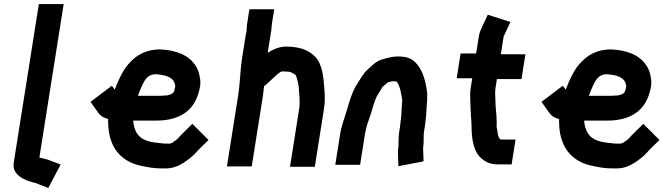

<svg xmlns="http://www.w3.org/2000/svg" viewBox="-20 -795 3324 952"><path d="M172.7 -775 47.9 13C38.7 71.1 99.9 99.4 150.4 111C155.1 111 161.4 114.5 165.6 116L219.3 137L280.7 21L218.5 -3C210.2 -5.7 201.9 -8 193.6 -10C192.4 -10.2 175 -12.6 175.4 -15L295.7 -775Z M808 -322C798.6 -322 783.8 -320 773.7 -320H663.7C669.6 -336.4 674.3 -349.2 683.3 -368C697.5 -399.3 713.3 -427 752.6 -427C803.2 -422.7 843.2 -412.8 848.6 -370C848.4 -368.7 848.5 -367.3 849 -366C847.9 -359.3 846.7 -354 845.4 -350C842.3 -330 825 -326.1 808 -322ZM972.4 -369C974.3 -385 973.8 -398.7 970.9 -410C968.3 -433.2 959.8 -455.4 947.8 -472C916.2 -520.2 856.8 -546.1 775.1 -550C692.6 -550 640.9 -511.9 601.5 -458C581.2 -428.8 563.8 -388.9 549.9 -353C549.8 -352 549.8 -352 549.4 -350L534.6 -370L428.9 -290L466.5 -237C478 -220.2 493.8 -210.2 516.5 -205C515.9 -201.7 515.7 -198.3 515.9 -195C516.6 -156.4 520.1 -124.6 532 -95C553.6 -32 606.9 13.9 684.6 28C714.2 34.6 742.9 40 778.7 40H802.7C837.4 40 865.5 27.8 888.9 13C906.5 1.2 935.1 -19.1 948.5 -35C969 -58.5 992 -79.2 1014 -101L933.7 -181L886.2 -134C876.9 -124.9 869 -117.1 859.8 -106C854.4 -101.4 837.5 -89.7 834.9 -88C829.7 -84.9 826 -83 818.1 -83H799.1C794.5 -83 789.9 -83.3 785.3 -84C757.9 -86.8 732.6 -88.8 709.4 -97C663.2 -111.5 644.8 -146.7 640.2 -197H754.2C873.9 -197 953.4 -248.8 972.4 -369Z M1307.4 -533 1323.3 -633C1326.2 -645.6 1325.9 -662.3 1328.1 -676L1339.6 -749H1216.6L1205.1 -676C1203.1 -663.7 1204.1 -650.7 1202.4 -640C1200.7 -634 1198.9 -624.7 1196.9 -612L1180.8 -510C1170.6 -445.5 1170.5 -382 1160.4 -318L1105.2 30H1228.2L1283.4 -318C1286.2 -336 1287 -353.8 1289.8 -371L1292.4 -369L1351 -423C1356.9 -429 1369.8 -438 1377.8 -441H1378.8C1385.5 -441 1393.5 -440.7 1402.7 -440C1423.6 -440 1435.6 -430.4 1446.8 -422C1449.6 -414 1449.6 -414 1452.3 -406C1457.6 -387.5 1460.6 -374.1 1461.9 -353C1463.8 -322.6 1468.9 -289.8 1463.2 -254L1417.9 32H1540.9L1586.2 -254C1592.4 -292.9 1590.7 -319.4 1588.4 -353C1584.4 -413.6 1577.8 -477.6 1543.3 -513C1512.6 -545.9 1467.2 -564 1397.3 -564C1363.5 -564 1332 -548.9 1307.4 -533Z M1925.1 -392H1931.1C1933.5 -392 1947 -392.4 1948.5 -388C1961.5 -372.5 1968.1 -338.7 1971.2 -317C1973.9 -305.7 1975.5 -299.7 1973.5 -287C1970.5 -253.6 1971.5 -224 1965.9 -189C1965.2 -180.3 1964.2 -172 1963 -164L1959.5 -142C1956.7 -124.6 1957 -111.8 1956.2 -96L1956 -76C1956.1 -72 1955.9 -68.7 1955.5 -66C1954 -56.7 1953.2 -47.7 1953.2 -39L1955.4 29L2080.2 5L2077.8 -62L2078.5 -66C2079.7 -74 2080.4 -82.7 2080.6 -92L2080.7 -112C2081.3 -120 2081.5 -127.3 2081.2 -134L2086 -164C2087.2 -172 2088.3 -181 2089.3 -191C2093.9 -220.1 2093.7 -243.8 2095.9 -271C2097 -284 2097 -284 2098 -297C2098.6 -309 2098.7 -320 2098.3 -330C2093.4 -383.1 2078.1 -440.7 2049.2 -475C2025.4 -503.3 2003.9 -515 1950.6 -515C1924.3 -515 1898.6 -507.1 1876.4 -501C1858.9 -496.8 1843.1 -486.1 1831.4 -476C1821.8 -467.7 1809.5 -456.9 1804.6 -452C1779 -429.9 1763.6 -397.3 1744.3 -368C1725.1 -335.3 1712.2 -292.6 1700.8 -251C1689.9 -213.9 1673.8 -175.8 1667.1 -133L1642.5 22H1765.5L1790.1 -133C1795.9 -169.9 1808.8 -200.2 1820.1 -234C1828.1 -261.6 1835.6 -291.4 1848.2 -317C1853.6 -326 1853.6 -326 1859.1 -335C1861.9 -340.3 1865.5 -346.3 1869.9 -353C1873.4 -358.9 1875.5 -364.9 1880.1 -367C1884.1 -371 1890.7 -376.7 1899.8 -384C1900.3 -387.2 1922.4 -391.2 1925.1 -392Z M2455.4 -110C2454.8 -110 2454.5 -110.3 2454.6 -111C2451.7 -116.7 2448 -127.9 2447.4 -135L2445.1 -152C2444.4 -159.2 2441.3 -165.9 2442.6 -174C2443.6 -189.4 2441.6 -202.1 2441.7 -219C2439.5 -243.3 2436.6 -272.4 2436.4 -299C2436 -316.3 2433.7 -339 2436.7 -358L2443.8 -403H2565.8L2585.3 -526H2463.3L2477.6 -616L2478.7 -617L2510.7 -686L2398.4 -722C2387.7 -699 2377 -676.1 2366.4 -653C2360.5 -641 2356.6 -629 2354.7 -617L2340.9 -530H2263.9L2244.5 -407H2321.5L2313.7 -358C2311.3 -342.7 2310.5 -327.3 2311.4 -312C2312 -277.6 2313.9 -247.6 2315.2 -216C2316.3 -204 2316.3 -204 2317 -196C2317.4 -185.3 2317.6 -176.7 2317.9 -170C2318.6 -166 2318.8 -163 2318.5 -161C2317.9 -153 2318.2 -144.7 2319.5 -136C2320.1 -127 2320.1 -127 2320.7 -118L2323 -101C2328.8 -67.8 2340.5 -34.5 2362.2 -14C2382.2 4.8 2406.6 20 2446.8 20H2516.8L2536.3 -103H2466.3C2461.2 -103 2458.1 -106.8 2455.4 -110Z M3044 -322C3034.6 -322 3019.8 -320 3009.7 -320H2899.7C2905.6 -336.4 2910.3 -349.2 2919.3 -368C2933.5 -399.3 2949.3 -427 2988.6 -427C3039.2 -422.7 3079.2 -412.8 3084.6 -370C3084.4 -368.7 3084.5 -367.3 3085 -366C3083.9 -359.3 3082.7 -354 3081.4 -350C3078.3 -330 3061 -326.1 3044 -322ZM3208.4 -369C3210.3 -385 3209.8 -398.7 3206.9 -410C3204.3 -433.2 3195.8 -455.4 3183.8 -472C3152.2 -520.2 3092.8 -546.1 3011.1 -550C2928.6 -550 2876.9 -511.9 2837.5 -458C2817.2 -428.8 2799.8 -388.9 2785.9 -353C2785.8 -352 2785.8 -352 2785.4 -350L2770.6 -370L2664.9 -290L2702.5 -237C2714 -220.2 2729.8 -210.2 2752.5 -205C2751.9 -201.7 2751.7 -198.3 2751.9 -195C2752.6 -156.4 2756.1 -124.6 2768 -95C2789.6 -32 2842.9 13.9 2920.6 28C2950.2 34.6 2978.9 40 3014.7 40H3038.7C3073.4 40 3101.5 27.8 3124.9 13C3142.5 1.2 3171.1 -19.1 3184.5 -35C3205 -58.5 3228 -79.2 3250 -101L3169.7 -181L3122.2 -134C3112.9 -124.9 3105 -117.1 3095.8 -106C3090.4 -101.4 3073.5 -89.7 3070.9 -88C3065.7 -84.9 3062 -83 3054.1 -83H3035.1C3030.5 -83 3025.9 -83.3 3021.3 -84C2993.9 -86.8 2968.6 -88.8 2945.4 -97C2899.2 -111.5 2880.8 -146.7 2876.2 -197H2990.2C3109.9 -197 3189.4 -248.8 3208.4 -369Z"/></svg>

Font: Tape
Style: It
Weight: 500
Foundry: Cannot Into Space Fonts
Version: Version 0.97